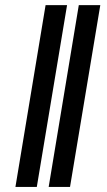

<svg xmlns="http://www.w3.org/2000/svg" viewBox="-20 -739 422 759"><path d="M245.1 -718.8 125.5 0H41L160.2 -718.8ZM376.5 -718.8 256.8 0H172.4L291.5 -718.8Z"/></svg>

Font: Inter Semi Bold
Style: Italic
Weight: 600
Italic angle: -9.39999°
Designer: Rasmus Andersson
Foundry: rsms
Version: Version 4.000;git-3c8e0fc